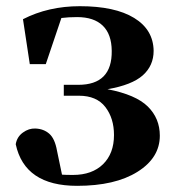

<svg xmlns="http://www.w3.org/2000/svg" viewBox="-20 -583 565 620"><path d="M76.2 -376 54.2 -521Q136.2 -563 237.8 -563Q351.1 -563 413.1 -525.1Q475.1 -487.3 476.1 -418.9Q476.1 -371.1 441.2 -339.8Q406.2 -308.6 327.1 -294.9Q418.5 -277.3 457.3 -239Q496.1 -200.7 496.1 -145Q496.1 -73.2 423.8 -28.1Q351.6 17.1 229 17.1Q59.6 17.1 30.8 -117.2Q34.7 -141.1 54 -155Q73.2 -168.9 94.2 -168Q121.1 -167 139.2 -151.1Q157.2 -135.3 164.1 -96.2L180.2 -19Q191.4 -18.1 215.8 -18.1Q277.3 -18.1 312.7 -52.7Q348.1 -87.4 348.1 -147Q348.1 -201.2 320.1 -237.5Q292 -273.9 234.9 -273.9H186V-309.1H232.9Q342.3 -309.1 340.8 -418.9Q340.3 -472.7 311.8 -500.2Q283.2 -527.8 229 -527.8Q201.2 -527.8 178.2 -524.9L127.9 -376Z"/></svg>

Font: Noto Serif JP Black
Style: Regular
Weight: 900
Designer: Ryoko NISHIZUKA  (kana & ideographs); Frank Grießhammer (Latin, Greek & Cyrillic); Wenlong ZHANG  (bopomofo); Sandoll Co
Foundry: Adobe Systems Incorporated
Version: Version 1.001;PS 1.001;hotconv 16.6.54;makeotf.lib2.5.65590